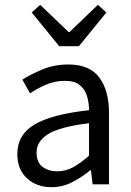

<svg xmlns="http://www.w3.org/2000/svg" viewBox="-20 -766 544 798"><path d="M194 12Q133 12 92.5 -24.5Q52 -61 52 -126Q52 -206 123.5 -248.5Q195 -291 350 -308Q350 -339 341.5 -367Q333 -395 311.5 -412.5Q290 -430 250 -430Q208 -430 171 -414Q134 -398 105 -378L73 -435Q107 -457 156.5 -477.5Q206 -498 264 -498Q353 -498 393 -443.5Q433 -389 433 -298V0H365L358 -58H355Q321 -30 280.5 -9Q240 12 194 12ZM218 -54Q253 -54 284 -71Q315 -88 350 -119V-254Q229 -239 180.5 -209Q132 -179 132 -132Q132 -91 157 -72.5Q182 -54 218 -54ZM226 -574 112 -714 147 -746 265 -633H269L387 -746L422 -714L308 -574Z"/></svg>

Font: .
Style: 
Weight: 400
Designer: Paul D. Hunt, Dalton Maag
Foundry: Dalton Maag Ltd
Version: Version 1.200